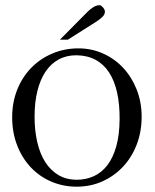

<svg xmlns="http://www.w3.org/2000/svg" viewBox="-20 -700 590 732"><path d="M520 -254.9Q520 -197.8 501.2 -148.9Q482.4 -100.1 449 -64.5Q415.5 -28.8 370.4 -8.5Q325.2 11.7 272.5 11.7Q221.2 11.7 176.3 -7.3Q131.3 -26.4 98.1 -61.3Q64.9 -96.2 45.7 -145Q26.4 -193.8 26.4 -253.4Q26.4 -310.1 45.7 -358.2Q64.9 -406.2 98.9 -441.2Q132.8 -476.1 179.2 -495.8Q225.6 -515.6 279.3 -515.6Q328.6 -515.6 372.6 -496.1Q416.5 -476.6 449.2 -441.7Q481.9 -406.7 501 -358.9Q520 -311 520 -254.9ZM436 -245.1Q436.5 -302.7 426.3 -347.9Q416 -393.1 395.5 -424.3Q375 -455.6 343.8 -472.2Q312.5 -488.8 271 -489.3Q232.9 -489.3 203.4 -473.1Q173.8 -457 153.6 -426.8Q133.3 -396.5 122.6 -353.3Q111.8 -310.1 111.8 -255.9Q111.8 -202.1 122.1 -158Q132.3 -113.8 152.6 -82Q172.9 -50.3 202.6 -32.7Q232.4 -15.1 271.5 -14.6Q307.6 -14.6 337.6 -28.3Q367.7 -42 389.4 -70.3Q411.1 -98.6 423.3 -142.1Q435.5 -185.5 436 -245.1ZM379.9 -655.8Q379.9 -644.5 370.4 -635.5Q360.8 -626.5 349.1 -618.7L238.8 -548.8H208.5L314 -655.3Q323.7 -665 335.7 -672.6Q347.7 -680.2 359.9 -680.2Q362.8 -680.2 366.2 -677.7Q369.6 -675.3 372.8 -671.6Q376 -668 377.9 -663.8Q379.9 -659.7 379.9 -655.8Z"/></svg>

Font: Surma
Style: Regular
Weight: 400
Designer: Sue Lloyd-Williams
Foundry: Sylheti Translation And Research
Version: Version 3.000